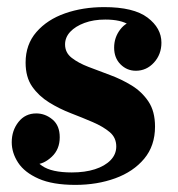

<svg xmlns="http://www.w3.org/2000/svg" viewBox="-20 -510 500 540"><path d="M192 10Q128 10 88.5 -7.5Q49 -25 31 -52.5Q13 -80 13 -110Q13 -143 32 -167Q51 -191 82 -191Q107 -191 127.5 -174Q148 -157 148 -124Q148 -90 125.5 -69Q103 -48 80 -48Q65 -48 52 -57Q39 -66 39 -81H72Q72 -62 98.5 -43.5Q125 -25 182 -25Q219 -25 247 -34Q275 -43 291 -59.5Q307 -76 307 -98Q307 -123 288.5 -138.5Q270 -154 241 -166.5Q212 -179 179.5 -191.5Q147 -204 118 -222Q89 -240 70.5 -266.5Q52 -293 52 -334Q52 -385 82.5 -420Q113 -455 163 -472.5Q213 -490 273 -490Q356 -490 395 -460.5Q434 -431 434 -390Q434 -357 413 -334Q392 -311 362 -311Q337 -311 319 -329Q301 -347 301 -376Q301 -405 318.5 -427.5Q336 -450 360 -450Q375 -450 385.5 -439Q396 -428 396 -407H366Q366 -425 343 -440Q320 -455 276 -455Q243 -455 217.5 -445.5Q192 -436 177.5 -420.5Q163 -405 163 -385Q163 -362 181.5 -347.5Q200 -333 228.5 -322Q257 -311 289.5 -299Q322 -287 350.5 -269.5Q379 -252 397.5 -224.5Q416 -197 416 -154Q416 -100 385.5 -63.5Q355 -27 304 -8.5Q253 10 192 10Z"/></svg>

Font: Brygada 1918
Style: Bold Italic
Weight: 700
Italic angle: -8°
Designer: Mateusz Machalski | Borys Kosmynka | Przemek Hoffer
Foundry: NIEPODLEGLA 2018
Version: Version 3.006